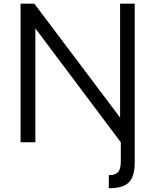

<svg xmlns="http://www.w3.org/2000/svg" viewBox="-20 -770 840 1039"><path d="M629.9 -750H709V109.9Q709 187 675.8 218.3Q642.6 249.5 568.8 248.5V177.7Q599.1 179.2 616.5 163.3Q633.8 147.5 633.8 103.5V0L171.4 -616.2V0H91.3V-750H166L629.9 -133.8Z"/></svg>

Font: Now
Style: Regular
Weight: 400
Designer: Alfredo Marco Pradil
Foundry: Alfredo Marco Pradil
Version: Version 1.002;PS 001.002;hotconv 1.0.88;makeotf.lib2.5.64775